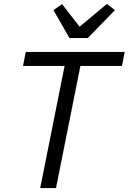

<svg xmlns="http://www.w3.org/2000/svg" viewBox="-20 -964 659 984"><path d="M605 -626H392L267 0H186L311 -626H98L112 -698H619ZM430 -769H336L254 -912L298 -943L388 -827L528 -944L569 -912Z"/></svg>

Font: IBM Plex Sans
Style: Italic
Weight: 400
Italic angle: -11.31°
Designer: Mike Abbink, Paul van der Laan, Pieter van Rosmalen
Foundry: Bold Monday
Version: Version 3.201